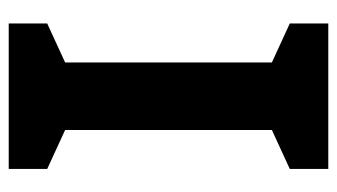

<svg xmlns="http://www.w3.org/2000/svg" viewBox="-182 -572 754 429"><g transform="rotate(90 194.5 -357.0)"><path d="M357 0H32V-86L119 -126V-588L32 -628V-714H357V-628L270 -588V-126L357 -86Z"/></g></svg>

Font: RS Noto Sans
Style: Bold
Weight: 700
Designer: Monotype Design Team
Foundry: Monotype Imaging Inc.
Version: Version 3.10